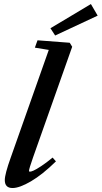

<svg xmlns="http://www.w3.org/2000/svg" viewBox="-20 -926 507 957"><path d="M254.9 -749 231.4 -785.2 433.1 -905.8 466.8 -848.1ZM42.5 11.2Q3.9 11.2 3.9 -28.3Q3.9 -58.1 33.7 -141.1L223.1 -677.2L153.8 -688.5L167 -725.1L327.6 -712.9L339.8 -692.9L145 -142.1Q124.5 -84 124.5 -74.2Q124.5 -70.3 128.9 -70.3Q134.8 -70.3 147.2 -75.7Q159.7 -81.1 185.3 -97.9Q210.9 -114.7 242.2 -140.6L258.8 -121.6Q191.4 -55.7 134.3 -22.2Q77.1 11.2 42.5 11.2Z"/></svg>

Font: Elstob
Style: Bold Italic
Weight: 700
Italic angle: -20°
Designer: Peter S. Baker
Version: Version 1.015